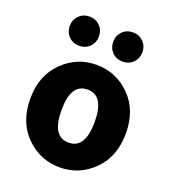

<svg xmlns="http://www.w3.org/2000/svg" viewBox="-149 -927 934 1051"><g transform="rotate(20 318.5 -402.0)"><path d="M40 -285Q40 -420 122.5 -501.5Q205 -583 319 -583Q433 -583 515 -501.5Q597 -420 597 -285Q597 -149 515 -67.5Q433 14 319 14Q205 14 122.5 -67.5Q40 -149 40 -285ZM319 -130Q415 -130 415 -285Q415 -439 319 -439Q222 -439 222 -285Q222 -130 319 -130ZM253 -672.5Q229 -648 192 -648Q155 -648 131 -672.5Q107 -697 107 -733Q107 -769 131 -793.5Q155 -818 192 -818Q229 -818 253 -793.5Q277 -769 277 -733Q277 -697 253 -672.5ZM506 -672.5Q482 -648 445 -648Q408 -648 384 -672.5Q360 -697 360 -733Q360 -769 384 -793.5Q408 -818 445 -818Q482 -818 506 -793.5Q530 -769 530 -733Q530 -697 506 -672.5Z"/></g></svg>

Font: Swei Half Moon CJK SC
Style: Black
Weight: 900
Version: Version 2.071